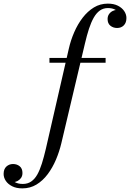

<svg xmlns="http://www.w3.org/2000/svg" viewBox="-211 -780 718 1060"><path d="M-88 260Q-120.5 260 -143.5 248.5Q-166.5 237 -178.8 218.8Q-191 200.5 -191 180.5Q-191 153.5 -175.8 139.5Q-160.5 125.5 -139 125.5Q-117.5 125.5 -102.2 138Q-87 150.5 -87 175Q-87 191.5 -95.2 202.8Q-103.5 214 -115.2 219.8Q-127 225.5 -138 225.5Q-151 225.5 -163 219.8Q-175 214 -182.5 204Q-190 194 -190 180.5H-163.5Q-163.5 189.5 -155 202.5Q-146.5 215.5 -129 225.5Q-111.5 235.5 -85 235.5Q-58.5 235.5 -39 222.2Q-19.5 209 -5.2 183.8Q9 158.5 20.2 122.8Q31.5 87 42 42L169 -511.5Q179.5 -558 198.8 -602.2Q218 -646.5 245.2 -682Q272.5 -717.5 307.2 -738.8Q342 -760 384.5 -760Q417 -760 439.8 -748.5Q462.5 -737 474.8 -718.8Q487 -700.5 487 -680.5Q487 -655 472.8 -640.2Q458.5 -625.5 435.5 -625.5Q414 -625.5 398.5 -638Q383 -650.5 383 -675Q383 -690.5 390.8 -701.8Q398.5 -713 410.8 -719.2Q423 -725.5 436 -725.5Q443.5 -725.5 452 -722.5Q460.5 -719.5 468.5 -713.5Q476.5 -707.5 481.2 -699.2Q486 -691 486 -680.5H460Q460 -691 451.5 -703.8Q443 -716.5 426.2 -726Q409.5 -735.5 384.5 -735.5Q359.5 -735.5 340.2 -721.8Q321 -708 306.5 -682.5Q292 -657 280.2 -621Q268.5 -585 258 -540L127.5 11.5Q116.5 57.5 97.8 101.8Q79 146 52.2 181.8Q25.5 217.5 -9.5 238.8Q-44.5 260 -88 260ZM62 -433.5V-460H372V-433.5Z"/></svg>

Font: Bodoni Moda 9pt
Style: Italic
Weight: 400
Italic angle: -13°
Designer: Owen Earl
Foundry: indestructible type
Version: Version 2.005